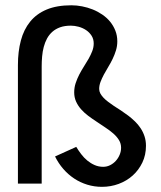

<svg xmlns="http://www.w3.org/2000/svg" viewBox="-20 -711 617 737"><path d="M140 -6.3V-456.5Q140 -475.5 141.7 -494.4Q143.3 -513.4 147.9 -530.8Q152.5 -548.2 160.5 -563.1Q168.6 -578 181 -589Q193.4 -600 210.9 -606.3Q228.4 -612.5 252.1 -612.5Q266.4 -612.5 281.9 -608.3Q297.5 -604 310.3 -595.5Q323.1 -587 331.4 -574.1Q339.7 -561.2 339.7 -544.2Q339.7 -529.3 334.1 -514.8Q328.5 -500.4 320.3 -485.7Q312 -471.1 302.2 -455.9Q292.5 -440.7 284.2 -424.7Q276 -408.7 270.4 -391.8Q264.8 -374.9 264.8 -356.3Q264.8 -337.2 272 -321.2Q279.2 -305.2 291.3 -291.5Q303.5 -277.8 318.8 -266.3Q334.2 -254.8 350.6 -244.1Q367.8 -232.4 384.7 -221.3Q401.6 -210.2 415.1 -198.4Q428.6 -186.5 436.7 -173.2Q444.8 -159.9 444.8 -143.8Q444.8 -130.1 439.4 -117.1Q434 -104 424.6 -93.6Q415.3 -83.3 402.8 -77Q390.3 -70.7 376.1 -70.7Q358.5 -70.7 343.3 -77.4Q328 -84.1 315.1 -94.8Q302.1 -105.5 291.6 -119.4Q281 -133.3 272.7 -147.2L191.3 -110.4Q204.3 -84 223 -62.5Q241.7 -41 264.8 -25.7Q288 -10.4 315 -2.1Q342 6.2 371.5 6.2Q405 6.2 435.6 -5.1Q466.2 -16.5 489.3 -37.2Q512.5 -58 526.4 -87Q540.3 -116 540.3 -151.2Q540.3 -171.3 534.7 -187.9Q529.2 -204.6 519.7 -218.9Q510.3 -233.2 497.9 -245.1Q485.5 -257.1 471.9 -267.4Q458.3 -277.7 444.3 -286.9Q430.3 -296 417.6 -304.1Q406.1 -312 395.7 -319.7Q385.3 -327.4 377.5 -335.6Q369.8 -343.8 365.2 -352.1Q360.7 -360.5 360.7 -369.6Q360.7 -383.1 365.9 -396.7Q371.1 -410.4 378.7 -424.7Q386.4 -439 395.5 -454Q404.7 -469 412.3 -484.8Q419.9 -500.6 425.1 -517.5Q430.3 -534.3 430.3 -552.2Q430.3 -574.7 422.7 -593.6Q415.2 -612.5 402.5 -628Q389.8 -643.4 372.4 -655.2Q355.1 -667 335.6 -674.8Q316 -682.6 295.2 -686.6Q274.4 -690.7 254 -690.7Q198.2 -690.7 159.2 -674.4Q120.2 -658.1 95.8 -627.9Q71.3 -597.8 60.1 -555.5Q48.8 -513.2 48.8 -461.3V-6.3Z"/></svg>

Font: SaysetthaMai Thin
Style: Regular
Weight: 100
Designer: John M. Durdin
Foundry: Lao Script for Windows
Version: Version 1.101